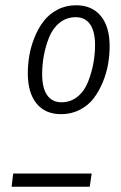

<svg xmlns="http://www.w3.org/2000/svg" viewBox="-20 -705 458 725"><path d="M267.1 -685.1Q327.6 -685.1 360.8 -644.5Q394 -604 394 -530.8Q394 -497.6 388.2 -463.4Q382.3 -429.2 368.2 -394.8Q354 -360.4 333.7 -333.7Q313.5 -307.1 281.5 -290.5Q249.5 -273.9 210.9 -273.9Q150.4 -273.9 117.7 -314.5Q85 -355 85 -428.2Q85 -461.4 90.8 -495.6Q96.7 -529.8 110.6 -564.2Q124.5 -598.6 145 -625.2Q165.5 -651.9 197 -668.5Q228.5 -685.1 267.1 -685.1ZM139.2 -424.8Q139.2 -372.6 158 -345.7Q176.8 -318.8 211.9 -318.8Q247.1 -318.8 273.2 -340.3Q299.3 -361.8 312.7 -396.5Q326.2 -431.2 332.5 -465.8Q338.9 -500.5 338.9 -535.2Q338.9 -586.4 320.1 -613.3Q301.3 -640.1 266.1 -640.1Q231 -640.1 204.8 -618.9Q178.7 -597.7 165.3 -563.7Q151.9 -529.8 145.5 -494.9Q139.2 -460 139.2 -424.8ZM23.9 0 29.8 -49.8H326.2L318.8 0Z"/></svg>

Font: Fira Sans Compressed Light
Style: Italic
Weight: 300
Width: 3
Italic angle: -8°
Designer: Carrois Corporate & Edenspiekermann AG
Foundry: Carrois Corporate GbR & Edenspiekermann AG
Version: Version 4.203;PS 004.203;hotconv 1.0.88;makeotf.lib2.5.64775